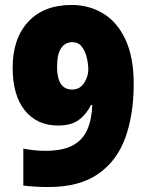

<svg xmlns="http://www.w3.org/2000/svg" viewBox="-20 -744 593 774"><path d="M519 -405Q519 -283 485.5 -189.5Q452 -96 376 -43Q300 10 175 10Q151 10 123.5 8.5Q96 7 74 4V-145Q95 -141 116 -138.5Q137 -136 163 -136Q233 -136 273.5 -158Q314 -180 332 -221.5Q350 -263 352 -321H347Q328 -283 297.5 -260.5Q267 -238 214 -238Q129 -238 80 -299Q31 -360 31 -471Q31 -589 94 -656.5Q157 -724 268 -724Q340 -724 397 -689Q454 -654 486.5 -583Q519 -512 519 -405ZM272 -574Q243 -574 226.5 -550Q210 -526 210 -473Q210 -430 225 -406.5Q240 -383 271 -383Q302 -383 319 -409.5Q336 -436 336 -463Q336 -485 330 -511Q324 -537 310 -555.5Q296 -574 272 -574Z"/></svg>

Font: Noto Sans Khmer UI SemiCondensed Black
Style: Regular
Weight: 900
Width: 4
Designer: Danh Hong and the Monotype Design Team
Foundry: Monotype Imaging Inc.
Version: Version 2.002; ttfautohint (v1.8.4.7-5d5b)